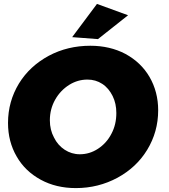

<svg xmlns="http://www.w3.org/2000/svg" viewBox="-20 -948 862 982"><path d="M622 -672C569 -700 509 -714 442 -714C365 -714 294 -697 230 -663C165 -628 114 -581 77 -521C40 -460 21 -393 21 -319C21 -255 36 -198 65 -148C94 -97 135 -58 188 -29C241 0 301 14 368 14C445 14 516 -4 581 -39C645 -74 696 -121 733 -182C770 -243 789 -310 789 -384C789 -447 774 -504 745 -554C716 -604 675 -643 622 -672ZM334 -514C363 -532 394 -541 427 -541C455 -541 480 -534 503 -519C526 -504 543 -483 556 -457C569 -431 575 -402 575 -370C575 -331 567 -296 550 -264C533 -231 510 -206 481 -187C452 -168 421 -159 388 -159C360 -159 334 -167 311 -182C288 -197 269 -218 256 -245C242 -271 235 -300 235 -333C235 -371 244 -406 262 -438C280 -470 304 -495 334 -514ZM476 -928 349 -758 481 -748 635 -870Z"/></svg>

Font: Argentum Sans ExtraBold
Style: Italic
Weight: 800
Italic angle: -11.3°
Designer: Julieta Ulanovsky
Foundry: Julieta Ulanovsky
Version: Version 5.001;February 15, 2019;FontCreator 11.5.0.2425 64-b